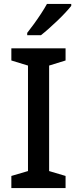

<svg xmlns="http://www.w3.org/2000/svg" viewBox="-20 -961 394 981"><path d="M315 0H38V-62L123 -87V-626L38 -652V-714H315V-652L231 -626V-87L315 -62ZM344 -931Q333 -917 314.5 -897Q296 -877 273.5 -855.5Q251 -834 229 -814.5Q207 -795 189 -781H119V-793Q134 -812 153 -838Q172 -864 190 -891.5Q208 -919 220 -941H344Z"/></svg>

Font: Noto Sans Thai Medium
Style: Regular
Weight: 500
Designer: Monotype Design Team
Foundry: Monotype Imaging Inc.
Version: Version 2.001